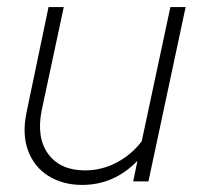

<svg xmlns="http://www.w3.org/2000/svg" viewBox="-20 -512 559 542"><path d="M212 10Q157 10 116.5 -15.5Q76 -41 59 -87.5Q42 -134 55 -195L117 -492H160L98 -202Q82 -124 116 -77.5Q150 -31 220 -31Q267 -31 309 -53Q351 -75 380 -113L461 -492H504L399 0H356L368 -58Q302 10 212 10Z"/></svg>

Font: Red Hat Display
Style: Italic
Weight: 300
Italic angle: -12°
Designer: Pentagram, MCKL
Foundry: Pentagram, MCKL
Version: Version 1.023